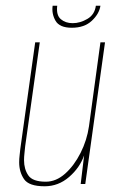

<svg xmlns="http://www.w3.org/2000/svg" viewBox="-20 -643 421 671"><path d="M136 8Q81 8 64 -17Q47 -42 47 -76Q47 -88 48.5 -100Q50 -112 51 -123L103 -495H119L68 -132Q67 -120 65.5 -107.5Q64 -95 64 -83Q64 -52 79 -30Q94 -8 140 -8Q176 -8 207.5 -36Q239 -64 261.5 -108.5Q284 -153 291 -202L331 -495H347L278 0H262L274 -100Q259 -57 221.5 -24.5Q184 8 136 8ZM231 -546Q188 -546 174 -570.5Q160 -595 164 -623H180Q176 -590 192.5 -576Q209 -562 234 -562Q260 -562 285.5 -577Q311 -592 315 -623H331Q327 -595 301 -570.5Q275 -546 231 -546Z"/></svg>

Font: Alumni Sans Pinstripe
Style: Italic
Weight: 400
Italic angle: -8°
Designer: Robert E. Leuschke
Foundry: Robert E. Leuschke
Version: Version 1.010; ttfautohint (v1.8.4.7-5d5b)